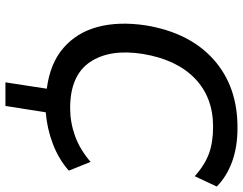

<svg xmlns="http://www.w3.org/2000/svg" viewBox="-116 -638 915 724"><g transform="rotate(90 342.0 -276.5)"><path d="M291 161 315 5Q220 -7 161.5 -57.5Q103 -108 82 -187Q61 -266 76 -367Q103 -533 205 -624Q307 -715 464 -714Q534 -714 589.5 -694Q645 -674 684 -636L645 -553Q602 -591 559.5 -606.5Q517 -622 458 -622Q347 -622 276 -553Q205 -484 184 -358Q164 -233 214.5 -158Q265 -83 388 -83Q441 -83 492 -101Q543 -119 591 -160L624 -78Q581 -40 523.5 -18Q466 4 404 9L380 161Z"/></g></svg>

Font: Winston Medium
Style: Italic
Weight: 500
Italic angle: -9°
Designer: Original fonts by Vernon Adams / Changes by Cristiano Sobral
Foundry: Original fonts by Vernon Adams / Changes by Cristiano Sobral
Version: Version 2.503;July 17, 2020;FontCreator 13.0.0.2655 64-bit